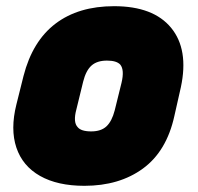

<svg xmlns="http://www.w3.org/2000/svg" viewBox="-20 -584 640 621"><path d="M349 -564Q476 -564 533.5 -494Q591 -424 565 -302L544 -209Q519 -95 442.5 -39Q366 17 253 17Q166 17 109.5 -15Q53 -47 33 -106.5Q13 -166 33 -246L56 -338Q85 -451 159.5 -507.5Q234 -564 349 -564ZM326 -388Q294 -388 276 -372Q258 -356 249 -320L227 -230Q216 -189 231 -173Q242 -159 275 -159Q307 -159 324.5 -175.5Q342 -192 351 -227L373 -316Q383 -358 369 -375Q357 -388 326 -388Z"/></svg>

Font: Recursive Mn Lnr St Blk
Style: Italic
Weight: 900
Italic angle: -15°
Monospace: yes
Version: Version 1.079;hotconv 1.0.112;makeotfexe 2.5.65598; ttfautoh